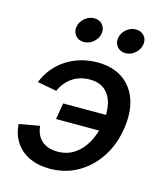

<svg xmlns="http://www.w3.org/2000/svg" viewBox="-113 -835 793 931"><g transform="rotate(15 283.0 -369.5)"><path d="M223.6 11.2Q180.2 11.2 144 -0.5Q107.9 -12.2 81.8 -34.7Q55.7 -57.1 40.5 -88.4Q25.4 -119.6 22.9 -159.2L126 -177.7Q127.9 -155.3 136 -137Q144 -118.7 158.2 -105.7Q172.4 -92.8 192.4 -85.7Q212.4 -78.6 238.8 -78.6Q288.1 -78.6 324.7 -103.8Q361.3 -128.9 384.5 -171.6Q407.7 -214.4 416.5 -267.1Q425.3 -320.3 416.3 -363.3Q407.2 -406.2 378.9 -431.6Q350.6 -457 301.3 -457Q275.9 -457 253.4 -450.2Q231 -443.4 212.6 -430.7Q194.3 -418 180.4 -400.4Q166.5 -382.8 157.7 -361.8L60.5 -379.9Q75.7 -418.5 101.1 -449.5Q126.5 -480.5 159.9 -502.2Q193.4 -523.9 232.9 -535.4Q272.5 -546.9 315.9 -546.9Q392.1 -546.9 443.1 -512Q494.1 -477.1 515.1 -414.1Q536.1 -351.1 522.5 -267.1Q508.8 -184.1 466.8 -121.3Q424.8 -58.6 362.3 -23.7Q299.8 11.2 223.6 11.2ZM422.9 -229.5H191.9L205.6 -311.5H436.5ZM433.6 -625Q407.7 -625 392.1 -643.3Q376.5 -661.6 380.9 -687.5Q385.3 -713.4 406.7 -731.4Q428.2 -749.5 454.6 -749.5Q481 -749.5 496.3 -731.4Q511.7 -713.4 507.3 -687.5Q502.9 -661.6 481.4 -643.3Q460 -625 433.6 -625ZM224.6 -625Q198.2 -625 182.9 -643.3Q167.5 -661.6 171.9 -687.5Q176.3 -713.4 197.8 -731.4Q219.2 -749.5 245.6 -749.5Q272 -749.5 287.1 -731.4Q302.2 -713.4 298.3 -687.5Q293.9 -661.6 272.5 -643.3Q251 -625 224.6 -625Z"/></g></svg>

Font: Inter 18pt Medium
Style: Italic
Weight: 500
Italic angle: -9.3988°
Designer: Rasmus Andersson
Foundry: rsms
Version: Version 4.001;git-66647c0bb